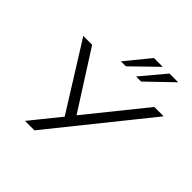

<svg xmlns="http://www.w3.org/2000/svg" viewBox="-235 -1140 1336 1336"><g transform="rotate(45 433.0 -472.0)"><path d="M206 0 390 -228 392 -198 75 -705H162L433 -280H431L774 -705H866L299 0ZM385 -765 531 -944H618L434 -765ZM534 -765 684 -944H770L584 -765Z"/></g></svg>

Font: Nunito Sans 7pt Expanded Light
Style: Italic
Weight: 300
Width: 7
Italic angle: -9°
Designer: Vernon Adams
Foundry: Vernon Adams
Version: Version 3.101;gftools[0.9.27]